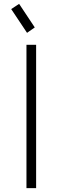

<svg xmlns="http://www.w3.org/2000/svg" viewBox="-20 -988 324 994"><path d="M38 -941 120 -818 160 -846 79 -968ZM117 -756H167V-14H117Z"/></svg>

Font: Leon Sans
Style: Light
Weight: 300
Designer: Jongmin Kim
Version: Version 1.2